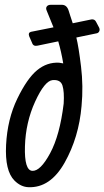

<svg xmlns="http://www.w3.org/2000/svg" viewBox="-20 -780 439 808"><path d="M248 -344.2Q251 -394 242.9 -419.9Q234.9 -445.8 201.4 -442.9Q168 -439.9 127.9 -352.5Q87.9 -265.1 85 -164.1Q82 -63 116 -61Q149.9 -59.1 190.9 -135Q231.9 -210.9 248 -344.2ZM246.1 -513.2Q237.8 -563 225.1 -606L138.2 -587.9Q120.1 -584 115.2 -599.1L103 -627Q97.2 -642.1 109.9 -646L205.1 -665Q193.8 -692.9 176.3 -735.8Q171.9 -746.1 177 -752.9Q182.1 -759.8 193.8 -759.8H240.2Q261.2 -759.8 269 -734.9Q270 -731.9 275.6 -713.9Q281.2 -695.8 286.1 -682.1L364.3 -698.2Q377.9 -700.2 383.8 -689L397 -664.1Q400.9 -655.8 397.9 -648.9Q395 -642.1 388.2 -640.1L301.3 -622.1Q311 -583 321 -500Q331.1 -417 323.2 -334Q312 -202.1 252 -95.5Q191.9 11.2 100.1 7.8Q67.9 6.8 41 -20Q0 -61 5.6 -169.9Q11.2 -278.8 52.7 -364.5Q94.2 -450.2 136.2 -484.6Q178.2 -519 229 -516.1Q237.8 -515.1 246.1 -513.2Z"/></svg>

Font: Allan
Style: Regular
Weight: 400
Designer: Anton Koovit
Foundry: Anton Koovit
Version: Version 1.002